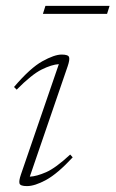

<svg xmlns="http://www.w3.org/2000/svg" viewBox="-20 -621 392 651"><path d="M51 -29.5 179.5 -403.5Q155 -402 121.2 -385.2Q87.5 -368.5 36.5 -317L27.5 -326Q82.5 -390.5 123.5 -413.2Q164.5 -436 189 -436Q211.5 -436 214.2 -427.2Q217 -418.5 209.5 -396.5L81 -22Q104 -23 136.5 -37.2Q169 -51.5 218 -97L226.5 -87.5Q175 -32 136.5 -11Q98 10 71.5 10Q49 10 46.2 1.2Q43.5 -7.5 51 -29.5ZM125.5 -574 134 -601H351.5L343 -574Z"/></svg>

Font: Newsreader Text ExtraLight
Style: Italic
Weight: 275
Italic angle: -17°
Designer: Hugues Gentile
Foundry: Production Type
Version: Version 1.001